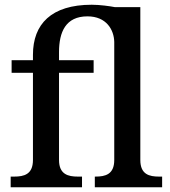

<svg xmlns="http://www.w3.org/2000/svg" viewBox="-20 -790 718 810"><path d="M25 0H326V-45H308C268 -45 229 -54 229 -115V-483H375V-536H229V-570C229 -655 257 -721 349 -721C429 -721 461 -664 462 -613V-115C462 -54 424 -45 383 -45H380V0H664V-45H651C610 -45 572 -54 572 -115V-760H464C444 -764 401 -770 367 -770C196 -770 119 -688 119 -559V-536H29V-483H119V-115C119 -54 81 -45 40 -45H25Z"/></svg>

Font: Noto Serif Medium
Style: Regular
Weight: 500
Designer: Monotype Design Team
Foundry: Monotype Imaging Inc.
Version: Version 2.013